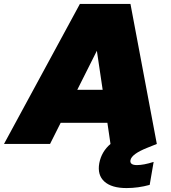

<svg xmlns="http://www.w3.org/2000/svg" viewBox="-70 -728 863 971"><path d="M334 -708H589.8L723.1 0L675.8 19Q595.7 50.8 589.8 82Q587.4 94.2 595.7 100.6Q604 106.9 622.1 106.9Q656.7 106.9 707 90.8L687 207Q628.9 223.1 569.8 223.1Q494.6 223.1 458 190.2Q421.4 157.2 432.1 97.2Q443.4 38.6 488.8 0L473.1 -106.9H236.8L183.1 0H-49.8ZM449.2 -273.9 419.9 -471.2 320.8 -273.9Z"/></svg>

Font: SVN-Poppins Black
Style: Italic
Weight: 900
Italic angle: -10°
Designer: Ninad Kale (Devanagari), Jonny Pinhorn (Latin)
Foundry: Indian Type Foundry
Version: Version 3.002 2017